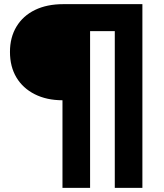

<svg xmlns="http://www.w3.org/2000/svg" viewBox="-20 -725 788 925"><path d="M281 180V-242Q205 -242 147.5 -271Q90 -300 59 -352Q28 -404 28 -475Q28 -545 59.5 -597Q91 -649 148.5 -677Q206 -705 285 -705H666V180H533V-575H414V180Z"/></svg>

Font: Nunito Sans 10pt SemiExpanded Black
Style: Regular
Weight: 900
Width: 6
Designer: Vernon Adams
Foundry: Vernon Adams
Version: Version 3.101;gftools[0.9.27]